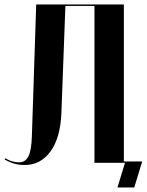

<svg xmlns="http://www.w3.org/2000/svg" viewBox="-30 -719 648 848"><path d="M-9.8 -15.1 -6.8 -20Q22.9 -2 54.2 -2Q81.5 -2 95.2 -27.8Q108.9 -53.7 110.8 -117.2L129.9 -699.2H517.1V-5.9H598.1L563 108.9H488.8L522 0H387.2V-692.9H258.8L241.2 -220.2Q236.8 -110.4 193.1 -50.3Q149.4 9.8 79.1 9.8Q30.8 9.8 -9.8 -15.1Z"/></svg>

Font: Moniqa Black Display
Style: Regular
Weight: 900
Designer: Rajesh Rajput
Foundry: Rajesh Rajput
Version: Version 1.000